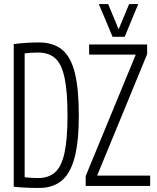

<svg xmlns="http://www.w3.org/2000/svg" viewBox="-20 -920 775 950"><path d="M173 10Q104 10 48 4V-702Q113 -710 172 -710Q244 -710 287.5 -674Q331 -638 350.5 -558.5Q370 -479 370 -350Q370 -221 349.5 -142Q329 -63 285.5 -26.5Q242 10 173 10ZM168 -39Q221 -39 253 -68Q285 -97 299.5 -165Q314 -233 314 -349Q314 -467 299.5 -535Q285 -603 253.5 -631.5Q222 -660 168 -660Q155 -660 136.5 -659Q118 -658 102 -656V-43Q137 -39 168 -39ZM404 0V-49L651 -648V-650H421V-700H708V-652L461 -52V-51H723V0ZM664 -900 597 -738H537L469 -900H515L567 -775L619 -900Z"/></svg>

Font: Georama Condensed Light
Style: Regular
Weight: 300
Width: 3
Designer: Jean-Baptiste Levee
Foundry: Production Type
Version: Version 1.000